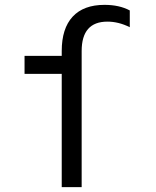

<svg xmlns="http://www.w3.org/2000/svg" viewBox="-20 -770 640 790"><path d="M234 0V-466H81V-540H234V-560Q234 -653 279 -701.5Q324 -750 410 -750Q471 -750 514 -727V-658Q468 -681 422 -681Q316 -681 316 -560V0Z"/></svg>

Font: CommitMono
Style: 450Regular
Weight: 450
Designer: Eigil Nikolajsen
Foundry: Eigil Nikolajsen
Version: Version 1.002